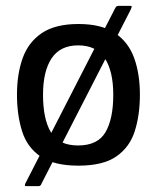

<svg xmlns="http://www.w3.org/2000/svg" viewBox="-20 -560 526 656"><path d="M248 6Q165 6 119 -25Q73 -56 55.5 -111.5Q38 -167 38 -237Q38 -307 57.5 -361.5Q77 -416 123 -447Q169 -478 248 -478Q327 -478 373 -447Q419 -416 438.5 -361.5Q458 -307 458 -237Q458 -167 440.5 -112Q423 -57 377.5 -25.5Q332 6 248 6ZM247 -63Q314 -63 340.5 -108.5Q367 -154 367 -236Q367 -317 338 -361Q309 -405 247 -405Q186 -405 156.5 -361Q127 -317 127 -236Q127 -153 154 -108Q181 -63 247 -63ZM122 67Q119 76 112 76H68Q65 76 65 73Q65 70 67 66L374 -533Q377 -538 379.5 -539Q382 -540 384 -540H426Q430 -540 430 -537Q430 -534 424 -522Z"/></svg>

Font: Glory Thin Medium
Style: Regular
Weight: 500
Version: Version 1.011